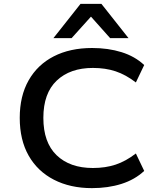

<svg xmlns="http://www.w3.org/2000/svg" viewBox="-20 -962 833 992"><path d="M455 10Q343 10 258.5 -33.5Q174 -77 128 -158Q82 -239 82 -353Q82 -466 128 -547Q174 -628 258 -671Q342 -714 456 -714Q539 -714 608 -692.5Q677 -671 725 -626L682 -536Q630 -576 577.5 -593.5Q525 -611 460 -611Q342 -611 273 -545.5Q204 -480 204 -353Q204 -226 272.5 -160Q341 -94 460 -94Q525 -94 577.5 -111.5Q630 -129 682 -169L725 -79Q677 -34 608 -12Q539 10 455 10ZM256 -765 396 -942H504L644 -765H549L450 -876L350 -765Z"/></svg>

Font: Nunito Sans 7pt SemiExpanded SemiBold
Style: Regular
Weight: 600
Width: 6
Designer: Vernon Adams
Foundry: Vernon Adams
Version: Version 3.101;gftools[0.9.27]